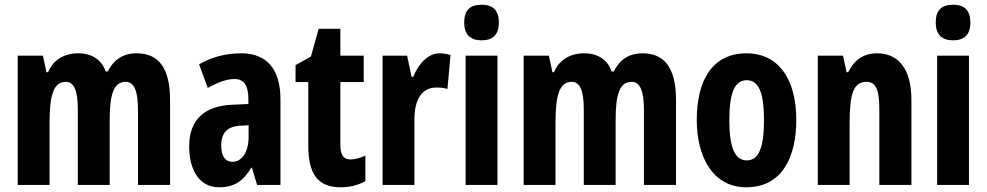

<svg xmlns="http://www.w3.org/2000/svg" viewBox="-20 -784 4184 814"><path d="M560 -558C501 -558 462 -531 437 -481H428C413 -525 376 -558 312 -558C252 -558 205 -530 184 -478H177L162 -548H55V0H190V-259C190 -377 205 -437 259 -437C294 -437 310 -400 310 -320V0H445V-274C445 -385 462 -437 513 -437C548 -437 565 -400 565 -319V0H701V-360C701 -493 654 -558 560 -558Z M1003 -558C935 -558 874 -541 824 -511L861 -411C907 -437 943 -449 974 -449C1015 -449 1033 -421 1033 -364V-343L965 -340C847 -335 782 -277 782 -163C782 -74 818 10 909 10C974 10 1012 -17 1045 -73H1048L1070 0H1169V-363C1169 -492 1110 -558 1003 -558ZM998 -251 1034 -253V-203C1034 -139 1005 -98 966 -98C935 -98 918 -121 918 -168C918 -221 944 -248 998 -251Z M1466 -108C1435 -108 1423 -129 1423 -171V-436H1522V-548H1423V-662H1331L1298 -544L1233 -508V-436H1287V-166C1287 -47 1327 10 1424 10C1464 10 1498 1 1529 -16V-124C1506 -114 1485 -108 1466 -108Z M1844 -558C1792 -558 1752 -509 1732 -458H1725L1706 -548H1602V0H1737V-279C1737 -361 1768 -413 1830 -413C1849 -413 1864 -411 1877 -407L1890 -551C1871 -556 1858 -558 1844 -558Z M2022 -764C1971 -764 1948 -739 1948 -688C1948 -638 1974 -613 2022 -613C2070 -613 2095 -638 2095 -688C2095 -738 2072 -764 2022 -764ZM2089 -548H1954V0H2089Z M2705 -558C2646 -558 2607 -531 2582 -481H2573C2558 -525 2521 -558 2457 -558C2397 -558 2350 -530 2329 -478H2322L2307 -548H2200V0H2335V-259C2335 -377 2350 -437 2404 -437C2439 -437 2455 -400 2455 -320V0H2590V-274C2590 -385 2607 -437 2658 -437C2693 -437 2710 -400 2710 -319V0H2846V-360C2846 -493 2799 -558 2705 -558Z M3356 -275C3356 -457 3274 -558 3146 -558C2997 -558 2934 -440 2934 -275C2934 -122 3000 10 3144 10C3300 10 3356 -125 3356 -275ZM3072 -274C3072 -389 3094 -444 3146 -444C3198 -444 3219 -388 3219 -275C3219 -161 3198 -104 3146 -104C3094 -104 3072 -162 3072 -274Z M3698 -558C3642 -558 3601 -530 3576 -478H3569L3554 -548H3447V0H3582V-261C3582 -391 3600 -437 3654 -437C3696 -437 3708 -398 3708 -321V0H3844V-361C3844 -489 3791 -558 3698 -558Z M4021 -764C3970 -764 3947 -739 3947 -688C3947 -638 3973 -613 4021 -613C4069 -613 4094 -638 4094 -688C4094 -738 4071 -764 4021 -764ZM4088 -548H3953V0H4088Z"/></svg>

Font: Noto Sans Oriya ExtCond Bold
Style: Bold
Weight: 700
Width: 2
Designer: Amélie Bonet and Sol Matas
Foundry: Google LLC
Version: Version 2.006